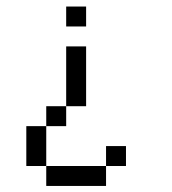

<svg xmlns="http://www.w3.org/2000/svg" viewBox="-20 -458 540 602"><path d="M187.5 -437.5H250V-375H187.5ZM187.5 -312.5H250V-125H187.5ZM125 -125H187.5V-62.5H125ZM62.5 -62.5H125V62.5H62.5ZM125 62.5H312.5V125H125ZM312.5 0H375V62.5H312.5Z"/></svg>

Font: Pixel Operator Mono
Style: Regular
Weight: 400
Monospace: yes
Designer: Jayvee Enaguas (HarvettFox96)
Version: 2016.04.25